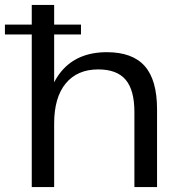

<svg xmlns="http://www.w3.org/2000/svg" viewBox="-42 -760 736 780"><path d="M504 -305Q504 -394 468.5 -436Q433 -478 357 -478Q272 -478 225 -421Q178 -364 178 -258L142 -195L143 -252Q143 -394 208 -471Q273 -548 392 -548Q496 -548 546 -491.5Q596 -435 596 -316V0H504ZM87 -740H178V-358V0H87ZM287 -660V-620H-22V-660Z"/></svg>

Font: Pathway Extreme 72pt Medium
Style: Regular
Weight: 500
Designer: Eduardo Rodriguez Tunni
Foundry: Eduardo Rodriguez Tunni
Version: Version 1.001;gftools[0.9.26]